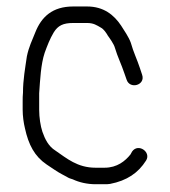

<svg xmlns="http://www.w3.org/2000/svg" viewBox="-20 -602 525 593"><path d="M412 -392C404 -417 392 -441 384 -470C378 -487 363 -509 354 -523C332 -556 300 -582 249 -582H206C142 -582 108 -550 89 -502C79 -477 69 -457 63 -428C58 -393 51 -356 51 -316C50 -307 50 -297 50 -288V-263C50 -244 53 -222 57 -206C68 -155 87 -119 124 -94C136 -86 159 -70 171 -64L186 -56C192 -52 198 -50 205 -48C224 -39 249 -33 275 -33H303C309 -33 314 -33 320 -34C372 -44 407 -68 431 -106C448 -132 407 -161 388 -134L383 -125C367 -105 342 -84 303 -84H275C219 -84 186 -113 151 -137C130 -150 119 -172 111 -195C105 -213 101 -239 101 -263V-314C104 -356 106 -403 118 -439C126 -461 134 -482 146 -502C159 -523 175 -531 206 -531H249C269 -531 279 -524 291 -517C301 -512 309 -499 313 -492C318 -485 332 -466 335 -454C343 -427 355 -403 364 -376L371 -356C381 -325 430 -339 419 -371ZM384 -469V-470ZM63 -423ZM320 -29ZM335 -449Z"/></svg>

Font: Blanket
Style: Light
Weight: 300
Foundry: Cannot Into Space Fonts
Version: Version 0.9